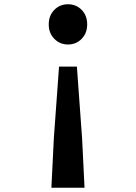

<svg xmlns="http://www.w3.org/2000/svg" viewBox="-20 -860 640 904"><path d="M258 -546.5H342L366.5 -209L378 24H222L233.5 -209ZM300 -840Q338.5 -840 364.5 -813.5Q390.5 -787 390.5 -745Q390.5 -704 364.5 -677.2Q338.5 -650.5 300 -650.5Q262 -650.5 235.8 -677.2Q209.5 -704 209.5 -745Q209.5 -787 235.8 -813.5Q262 -840 300 -840Z"/></svg>

Font: Spline Sans Mono Medium
Style: Regular
Weight: 500
Monospace: yes
Version: Version 1.004